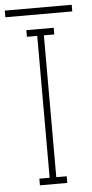

<svg xmlns="http://www.w3.org/2000/svg" viewBox="-110 -829 414 863"><g transform="rotate(-5 97.0 -398.0)"><path d="M34.5 0V-30H81V-670H34.5V-700H158V-670H111V-30H158V0ZM-54.5 -766V-796H247.5V-766Z"/></g></svg>

Font: Imbue Thin
Style: Regular
Weight: 100
Designer: Tyler Finck
Foundry: Etcetera Type Company
Version: Version 1.102